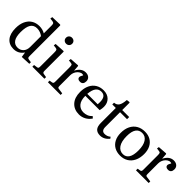

<svg xmlns="http://www.w3.org/2000/svg" viewBox="186 -1863 2974 2974"><g transform="rotate(45 1673.0 -376.0)"><path d="M253 14Q156 14 102 -51.5Q48 -117 48 -239Q48 -327 77.5 -390.5Q107 -454 161.5 -488.5Q216 -523 291 -523Q325 -523 358 -514Q391 -505 415 -490V-660Q415 -694 407 -704.5Q399 -715 372 -719L325 -724L330 -761L498 -766L508 -757V-85Q508 -61 514 -52Q520 -43 541 -40L590 -33V2L432 9L420 -73H417Q358 14 253 14ZM282 -46Q341 -46 378 -85.5Q415 -125 415 -193V-429Q390 -449 357 -461Q324 -473 288 -473Q217 -473 182 -419Q147 -365 147 -250Q147 -147 182 -96.5Q217 -46 282 -46Z M772 -621Q744 -621 725 -639Q706 -657 706 -686Q706 -715 725 -733.5Q744 -752 772 -752Q802 -752 821 -734Q840 -716 840 -687Q840 -658 821 -639.5Q802 -621 772 -621ZM655 0V-37L711 -45Q730 -47 735 -57.5Q740 -68 740 -95V-399Q740 -435 733.5 -447Q727 -459 705 -462L656 -468L661 -504L823 -513L833 -508V-91Q833 -70 838 -59Q843 -48 863 -45L919 -36V0Z M996 0V-36L1044 -44Q1060 -47 1065 -56.5Q1070 -66 1070 -92V-401Q1070 -436 1064 -448.5Q1058 -461 1036 -463L987 -469L992 -505L1138 -515L1148 -509L1155 -416H1157Q1212 -523 1304 -523Q1351 -523 1379 -498Q1407 -473 1407 -431Q1407 -396 1390.5 -376Q1374 -356 1341 -356Q1312 -356 1297 -368Q1282 -380 1282 -399Q1282 -412 1288.5 -426.5Q1295 -441 1307 -462Q1283 -473 1258 -465Q1233 -457 1211.5 -436Q1190 -415 1176.5 -385Q1163 -355 1163 -319V-90Q1163 -66 1167.5 -57.5Q1172 -49 1188 -47L1274 -35V0Z M1688 14Q1581 14 1517.5 -55Q1454 -124 1454 -246Q1454 -332 1484 -394Q1514 -456 1568.5 -489.5Q1623 -523 1696 -523Q1779 -523 1829 -474Q1879 -425 1879 -345Q1879 -308 1868 -261H1554Q1554 -160 1598 -109Q1642 -58 1714 -58Q1753 -58 1790 -72.5Q1827 -87 1858 -120L1885 -94Q1849 -41 1797.5 -13.5Q1746 14 1688 14ZM1554 -304H1782Q1784 -324 1784 -349Q1784 -419 1759.5 -451Q1735 -483 1686 -483Q1628 -483 1595 -439.5Q1562 -396 1554 -304Z M2149 14Q2085 14 2053 -21.5Q2021 -57 2021 -134V-462H1944V-500Q1997 -504 2022.5 -542.5Q2048 -581 2055 -670L2103 -676L2114 -671V-509H2267V-462H2114V-141Q2114 -97 2130.5 -75.5Q2147 -54 2183 -54Q2209 -54 2233 -62.5Q2257 -71 2279 -90L2298 -64Q2267 -26 2229.5 -6Q2192 14 2149 14Z M2588 14Q2514 14 2460 -17.5Q2406 -49 2376.5 -106.5Q2347 -164 2347 -243Q2347 -330 2378 -392.5Q2409 -455 2466 -489Q2523 -523 2602 -523Q2674 -523 2726.5 -492Q2779 -461 2808 -403.5Q2837 -346 2837 -268Q2837 -182 2806.5 -118.5Q2776 -55 2720 -20.5Q2664 14 2588 14ZM2603 -33Q2667 -33 2701 -85.5Q2735 -138 2735 -244Q2735 -357 2695 -417.5Q2655 -478 2585 -478Q2519 -478 2483.5 -427.5Q2448 -377 2448 -273Q2448 -155 2490 -94Q2532 -33 2603 -33Z M2925 0V-36L2973 -44Q2989 -47 2994 -56.5Q2999 -66 2999 -92V-401Q2999 -436 2993 -448.5Q2987 -461 2965 -463L2916 -469L2921 -505L3067 -515L3077 -509L3084 -416H3086Q3141 -523 3233 -523Q3280 -523 3308 -498Q3336 -473 3336 -431Q3336 -396 3319.5 -376Q3303 -356 3270 -356Q3241 -356 3226 -368Q3211 -380 3211 -399Q3211 -412 3217.5 -426.5Q3224 -441 3236 -462Q3212 -473 3187 -465Q3162 -457 3140.5 -436Q3119 -415 3105.5 -385Q3092 -355 3092 -319V-90Q3092 -66 3096.5 -57.5Q3101 -49 3117 -47L3203 -35V0Z"/></g></svg>

Font: Literata 36pt
Style: Regular
Weight: 400
Designer: Latin by Veronika Burian and Jose Scaglione. Greek by Irene Vlachou. Cyrillic by Vera Evstafieva.
Foundry: TypeTogether
Version: Version 3.002